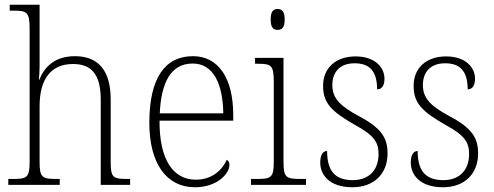

<svg xmlns="http://www.w3.org/2000/svg" viewBox="-20 -780 2083 810"><path d="M15 0H232V-25H220C158 -25 147 -30 147 -98V-331C147 -452 199 -510 288 -510C372 -510 405 -459 405 -358V0H529V-25H518C456 -25 447 -31 447 -98V-360C447 -486 392 -543 296 -543C209 -543 166 -495 146 -444H144C145 -456 147 -478 147 -497V-760H21V-735H40C92 -735 105 -729 105 -660V-99C105 -30 94 -25 32 -25H15Z M802 10C898 10 948 -49 948 -84C948 -96 943 -102 937 -106C916 -61 874 -22 806 -22C712 -22 652 -104 653 -271H964V-294C964 -451 901 -543 794 -543C676 -543 610 -451 610 -262C610 -88 684 10 802 10ZM922 -302H654C660 -431 700 -512 793 -512C880 -512 920 -427 922 -302Z M1151 -654C1169 -654 1181 -663 1181 -698C1181 -732 1169 -742 1151 -742C1133 -742 1122 -732 1122 -698C1122 -663 1133 -654 1151 -654ZM1039 0H1271V-25H1250C1187 -25 1176 -30 1176 -99V-536H1056V-511H1068C1124 -511 1135 -505 1135 -435V-98C1135 -30 1124 -25 1061 -25H1039Z M1467 10C1556 10 1615 -45 1615 -133C1615 -197 1590 -239 1496 -289C1420 -330 1382 -362 1382 -421C1382 -473 1411 -513 1476 -513C1538 -513 1571 -481 1571 -403C1591 -403 1602 -419 1602 -448C1602 -496 1562 -542 1480 -542C1396 -542 1343 -493 1343 -418C1343 -344 1379 -309 1481 -251C1560 -208 1577 -178 1577 -130C1577 -65 1539 -20 1468 -20C1387 -20 1360 -67 1360 -143C1344 -143 1331 -129 1331 -94C1331 -45 1367 10 1467 10Z M1849 10C1938 10 1997 -45 1997 -133C1997 -197 1972 -239 1878 -289C1802 -330 1764 -362 1764 -421C1764 -473 1793 -513 1858 -513C1920 -513 1953 -481 1953 -403C1973 -403 1984 -419 1984 -448C1984 -496 1944 -542 1862 -542C1778 -542 1725 -493 1725 -418C1725 -344 1761 -309 1863 -251C1942 -208 1959 -178 1959 -130C1959 -65 1921 -20 1850 -20C1769 -20 1742 -67 1742 -143C1726 -143 1713 -129 1713 -94C1713 -45 1749 10 1849 10Z"/></svg>

Font: Noto Serif Myanmar SemiCondensed ExtraLight
Style: Regular
Weight: 200
Width: 4
Designer: Ben Mitchell and the Monotype Design Team
Foundry: Monotype Imaging Inc.
Version: Version 2.106